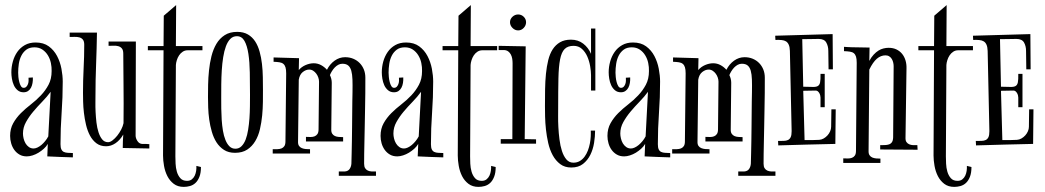

<svg xmlns="http://www.w3.org/2000/svg" viewBox="-20 -690 4131 759"><path d="M168.9 -121.1Q163.1 -110.8 153.3 -102.1Q143.6 -93.3 132.3 -86.4Q121.1 -79.6 108.9 -75.7Q96.7 -71.8 85.9 -71.8Q69.3 -71.8 57.1 -78.9Q44.9 -85.9 36.6 -97.4Q28.3 -108.9 24.2 -123.3Q20 -137.7 20 -152.8Q20 -181.2 32.2 -202.9Q44.4 -224.6 62.5 -242.7Q80.6 -260.7 102.1 -277.3Q123.5 -293.9 141.6 -313Q159.7 -332 171.9 -355Q184.1 -377.9 184.1 -409.2Q184.6 -424.3 181.2 -440.9Q177.7 -457.5 169.2 -471.4Q160.6 -485.4 147.5 -494.1Q134.3 -502.9 116.2 -502.9Q96.7 -502.9 84.2 -493.7Q71.8 -484.4 64.5 -470Q57.1 -455.6 54.4 -437.7Q51.8 -419.9 51.8 -402.8Q51.8 -396 52.7 -385.7Q53.7 -375.5 56.2 -366Q58.6 -356.4 62.7 -349.6Q66.9 -342.8 73.2 -342.8Q80.1 -342.8 84.2 -347.2Q88.4 -351.6 90.6 -357.7Q92.8 -363.8 93 -370.6Q93.3 -377.4 92.8 -382.8L109.9 -383.8Q110.4 -372.6 108.6 -362.1Q106.9 -351.6 102.5 -343.3Q98.1 -335 90.8 -330.1Q83.5 -325.2 73.2 -325.2Q59.1 -325.2 49.6 -333.3Q40 -341.3 34.7 -353.3Q29.3 -365.2 27.1 -378.9Q24.9 -392.6 24.9 -403.8Q24.9 -425.8 30.8 -446.8Q36.6 -467.8 48.3 -484.6Q60.1 -501.5 78.1 -511.7Q96.2 -522 121.1 -522Q152.3 -522 172.9 -506.8Q193.4 -491.7 205.6 -468.5Q217.8 -445.3 222.9 -418.2Q228 -391.1 228 -367.2Q228 -305.2 223.6 -243.9Q219.2 -182.6 219.2 -120.1Q219.2 -106.4 222.7 -99.4Q226.1 -92.3 232.4 -89.4Q238.8 -86.4 247.8 -85.9Q256.8 -85.4 268.1 -85V-67.9Q242.2 -68.8 217 -69.6Q191.9 -70.3 167 -71.8ZM112.8 -103Q119.6 -103 127.7 -106.7Q135.7 -110.4 143.6 -116.9Q151.4 -123.5 158.4 -132.1Q165.5 -140.6 170.9 -150.9L180.2 -327.1Q166 -307.6 147.2 -288.3Q128.4 -269 111.6 -249Q94.7 -229 82.8 -207.5Q70.8 -186 70.8 -162.1Q70.8 -153.3 73.2 -142.8Q75.7 -132.3 80.8 -123.5Q85.9 -114.7 94 -108.9Q102.1 -103 112.8 -103Z M465.3 -105Q465.3 -118.7 465.8 -132.1Q466.3 -145.5 467.3 -158.2Q454.6 -136.2 436.8 -124Q418.9 -111.8 399.4 -111.8Q377 -111.8 361.3 -123.5Q345.7 -135.3 335.7 -154.1Q325.7 -172.9 320.1 -196.5Q314.5 -220.2 311.8 -243.7Q309.1 -267.1 308.6 -288.1Q308.1 -309.1 308.1 -323.2Q308.1 -371.6 310.5 -418.7Q313 -465.8 313 -513.2Q313 -526.9 307.6 -533.4Q302.2 -540 293.9 -542.2Q285.6 -544.4 275.4 -544.2Q265.1 -543.9 255.4 -543.9V-561H363.3Q362.3 -498.5 359.9 -436Q357.4 -373.5 357.4 -311Q357.4 -301.8 357.2 -284.7Q356.9 -267.6 357.9 -247.1Q358.9 -226.6 361.3 -205.6Q363.8 -184.6 369.4 -167.2Q375 -149.9 384 -138.9Q393.1 -127.9 407.2 -127.9Q415.5 -127.9 425 -135.3Q434.6 -142.6 443.4 -153.6Q452.1 -164.6 459 -177.7Q465.8 -190.9 468.3 -203.1Q469.2 -284.7 468.3 -353Q467.3 -421.4 467.3 -478Q467.3 -491.7 461.9 -498.3Q456.5 -504.9 448 -507.3Q439.5 -509.8 429.2 -509.3Q418.9 -508.8 409.2 -508.8V-525.9H517.1L516.1 -153.8Q516.1 -144 522.9 -133.1Q529.8 -122.1 541 -121.1Q548.8 -121.1 555.7 -121.1Q562.5 -121.1 570.3 -120.1V-103Z M675.3 -507.8H780.3V-491.2H721.2Q710.9 -491.2 702.4 -485.6Q693.8 -480 688 -471.2Q682.1 -462.4 679 -452.1Q675.8 -441.9 675.3 -433.1L673.3 -71.8Q673.3 -59.6 674.1 -43Q674.8 -26.4 679.2 -11.2Q683.6 3.9 692.9 14.4Q702.1 24.9 719.2 24.9Q731 24.9 738.3 19Q745.6 13.2 749.8 4.4Q753.9 -4.4 755.4 -14.6Q756.8 -24.9 756.3 -34.2L774.4 -29.8Q774.4 -6.3 768.3 9Q762.2 24.4 752.7 33.2Q743.2 42 731 45.4Q718.8 48.8 706.5 48.8Q682.6 48.8 666.7 36.6Q650.9 24.4 641.6 6.1Q632.3 -12.2 628.4 -34.2Q624.5 -56.2 624.5 -75.2L626.5 -491.2H564.5V-507.8H626.5L627.4 -627.9L676.3 -669.9Z M1019.5 -334Q1019.5 -313.5 1019.3 -287.4Q1019 -261.2 1016.4 -233.6Q1013.7 -206.1 1007.6 -179.4Q1001.5 -152.8 989 -132.1Q976.6 -111.3 957.3 -98.6Q938 -85.9 909.2 -85.9Q883.3 -85.9 865.5 -97.4Q847.7 -108.9 835.9 -127.2Q824.2 -145.5 817.4 -169.2Q810.5 -192.9 807.1 -217.3Q803.7 -241.7 803 -264.9Q802.2 -288.1 802.2 -306.2Q802.2 -327.6 802.7 -355.2Q803.2 -382.8 806.2 -411.6Q809.1 -440.4 815.9 -467.8Q822.8 -495.1 835.4 -516.6Q848.1 -538.1 868.2 -551Q888.2 -564 917.5 -564Q942.9 -564 960.2 -553.7Q977.5 -543.5 988.8 -526.1Q1000 -508.8 1006.3 -485.8Q1012.7 -462.9 1015.6 -437.3Q1018.6 -411.6 1019 -385Q1019.5 -358.4 1019.5 -334ZM916.5 -546.9Q900.9 -546.9 890.4 -536.1Q879.9 -525.4 873 -506.8Q866.2 -488.3 862.3 -463.9Q858.4 -439.5 856.7 -412.1Q855 -384.8 854.7 -356.4Q854.5 -328.1 854.5 -301.8Q854.5 -282.7 854.7 -260.5Q855 -238.3 856.4 -216.1Q857.9 -193.8 861.3 -173.3Q864.7 -152.8 871.1 -137Q877.4 -121.1 887 -111.6Q896.5 -102.1 910.6 -102.1Q924.8 -102.1 934.8 -112.1Q944.8 -122.1 951.2 -138.7Q957.5 -155.3 960.9 -177Q964.4 -198.7 966.1 -222.4Q967.8 -246.1 968 -270Q968.3 -293.9 968.3 -314.9Q968.3 -361.3 967.5 -403.3Q966.8 -445.3 961.9 -477.3Q957 -509.3 946.5 -528.1Q936 -546.9 916.5 -546.9Z M1161.1 -413.1Q1171.9 -425.8 1188.2 -432.9Q1204.6 -439.9 1220.2 -439.9Q1235.8 -439.9 1249.3 -432.6Q1262.7 -425.3 1272.5 -414.1Q1283.7 -436.5 1302.7 -450.2Q1321.8 -463.9 1344.2 -463.9Q1361.8 -463.9 1376.5 -457.8Q1391.1 -451.7 1401.9 -440.7Q1412.6 -429.7 1418.5 -415Q1424.3 -400.4 1424.3 -382.8Q1424.3 -354.5 1424.1 -322.5Q1423.8 -290.5 1423.1 -258.1Q1422.4 -225.6 1421.9 -193.8Q1421.4 -162.1 1420.7 -133.8Q1419.9 -105.5 1419.7 -82Q1419.4 -58.6 1419.4 -43Q1419.4 -31.2 1423.6 -24.9Q1427.7 -18.6 1434.3 -15.6Q1440.9 -12.7 1449.2 -12.2Q1457.5 -11.7 1466.3 -12.2V4.9H1319.3V-12.2H1343.3Q1356 -13.2 1362.1 -22Q1368.2 -30.8 1369.1 -43Q1369.6 -59.1 1370.1 -82Q1370.6 -105 1371.1 -131.6Q1371.6 -158.2 1371.8 -186.3Q1372.1 -214.4 1372.3 -240.5Q1372.6 -266.6 1372.8 -289.1Q1373 -311.5 1373.5 -326.2Q1374 -354.5 1373.3 -375.5Q1372.6 -396.5 1368.7 -410.4Q1364.7 -424.3 1356.4 -431.2Q1348.1 -438 1333.5 -438Q1324.7 -438 1317.1 -433.8Q1309.6 -429.7 1303.2 -423.1Q1296.9 -416.5 1292 -408.4Q1287.1 -400.4 1284.2 -393.1Q1287.6 -386.2 1289.6 -378.4Q1291.5 -370.6 1291.5 -362.8L1289.6 -179.2Q1289.1 -168 1293.2 -161.6Q1297.4 -155.3 1304 -152.3Q1310.5 -149.4 1319.1 -148.7Q1327.6 -147.9 1336.4 -147.9V-130.9H1189.5V-148.9Q1198.7 -148.4 1207.8 -148.4Q1216.8 -148.4 1223.6 -151.1Q1230.5 -153.8 1234.9 -160.2Q1239.3 -166.5 1239.3 -179.2L1241.2 -367.2Q1241.2 -375 1238.3 -383.5Q1235.4 -392.1 1230.2 -398.9Q1225.1 -405.8 1218 -410.4Q1210.9 -415 1202.1 -415Q1189.5 -415 1177 -405.3Q1164.6 -395.5 1161.1 -375L1158.2 -130.9Q1157.7 -119.6 1161.9 -113.5Q1166 -107.4 1173.1 -104.5Q1180.2 -101.6 1188.7 -100.8Q1197.3 -100.1 1205.6 -100.1V-83H1058.1V-100.1Q1067.4 -100.1 1076.7 -100.3Q1085.9 -100.6 1092.8 -103.3Q1099.6 -106 1104 -112.3Q1108.4 -118.7 1108.4 -130.9L1111.3 -399.9Q1111.3 -415 1108.6 -423.8Q1106 -432.6 1100.1 -437.5Q1094.2 -442.4 1084.7 -443.8Q1075.2 -445.3 1061.5 -445.8V-462.9L1162.1 -460Z M1633.3 -121.1Q1627.4 -110.8 1617.7 -102.1Q1607.9 -93.3 1596.7 -86.4Q1585.4 -79.6 1573.2 -75.7Q1561 -71.8 1550.3 -71.8Q1533.7 -71.8 1521.5 -78.9Q1509.3 -85.9 1501 -97.4Q1492.7 -108.9 1488.5 -123.3Q1484.4 -137.7 1484.4 -152.8Q1484.4 -181.2 1496.6 -202.9Q1508.8 -224.6 1526.9 -242.7Q1544.9 -260.7 1566.4 -277.3Q1587.9 -293.9 1606 -313Q1624 -332 1636.2 -355Q1648.4 -377.9 1648.4 -409.2Q1648.9 -424.3 1645.5 -440.9Q1642.1 -457.5 1633.5 -471.4Q1625 -485.4 1611.8 -494.1Q1598.6 -502.9 1580.6 -502.9Q1561 -502.9 1548.6 -493.7Q1536.1 -484.4 1528.8 -470Q1521.5 -455.6 1518.8 -437.7Q1516.1 -419.9 1516.1 -402.8Q1516.1 -396 1517.1 -385.7Q1518.1 -375.5 1520.5 -366Q1522.9 -356.4 1527.1 -349.6Q1531.2 -342.8 1537.6 -342.8Q1544.4 -342.8 1548.6 -347.2Q1552.7 -351.6 1554.9 -357.7Q1557.1 -363.8 1557.4 -370.6Q1557.6 -377.4 1557.1 -382.8L1574.2 -383.8Q1574.7 -372.6 1573 -362.1Q1571.3 -351.6 1566.9 -343.3Q1562.5 -335 1555.2 -330.1Q1547.9 -325.2 1537.6 -325.2Q1523.4 -325.2 1513.9 -333.3Q1504.4 -341.3 1499 -353.3Q1493.7 -365.2 1491.5 -378.9Q1489.3 -392.6 1489.3 -403.8Q1489.3 -425.8 1495.1 -446.8Q1501 -467.8 1512.7 -484.6Q1524.4 -501.5 1542.5 -511.7Q1560.5 -522 1585.4 -522Q1616.7 -522 1637.2 -506.8Q1657.7 -491.7 1669.9 -468.5Q1682.1 -445.3 1687.3 -418.2Q1692.4 -391.1 1692.4 -367.2Q1692.4 -305.2 1688 -243.9Q1683.6 -182.6 1683.6 -120.1Q1683.6 -106.4 1687 -99.4Q1690.4 -92.3 1696.8 -89.4Q1703.1 -86.4 1712.2 -85.9Q1721.2 -85.4 1732.4 -85V-67.9Q1706.5 -68.8 1681.4 -69.6Q1656.2 -70.3 1631.3 -71.8ZM1577.1 -103Q1584 -103 1592 -106.7Q1600.1 -110.4 1607.9 -116.9Q1615.7 -123.5 1622.8 -132.1Q1629.9 -140.6 1635.3 -150.9L1644.5 -327.1Q1630.4 -307.6 1611.6 -288.3Q1592.8 -269 1575.9 -249Q1559.1 -229 1547.1 -207.5Q1535.2 -186 1535.2 -162.1Q1535.2 -153.3 1537.6 -142.8Q1540 -132.3 1545.2 -123.5Q1550.3 -114.7 1558.3 -108.9Q1566.4 -103 1577.1 -103Z M1840.3 -507.8H1945.3V-491.2H1886.2Q1876 -491.2 1867.4 -485.6Q1858.9 -480 1853 -471.2Q1847.2 -462.4 1844 -452.1Q1840.8 -441.9 1840.3 -433.1L1838.4 -71.8Q1838.4 -59.6 1839.1 -43Q1839.8 -26.4 1844.2 -11.2Q1848.6 3.9 1857.9 14.4Q1867.2 24.9 1884.3 24.9Q1896 24.9 1903.3 19Q1910.6 13.2 1914.8 4.4Q1918.9 -4.4 1920.4 -14.6Q1921.9 -24.9 1921.4 -34.2L1939.5 -29.8Q1939.5 -6.3 1933.3 9Q1927.2 24.4 1917.7 33.2Q1908.2 42 1896 45.4Q1883.8 48.8 1871.6 48.8Q1847.7 48.8 1831.8 36.6Q1815.9 24.4 1806.6 6.1Q1797.4 -12.2 1793.5 -34.2Q1789.6 -56.2 1789.6 -75.2L1791.5 -491.2H1729.5V-507.8H1791.5L1792.5 -627.9L1841.3 -669.9Z M2059.6 -602.1Q2059.6 -589.4 2050.3 -579.6Q2041 -569.8 2028.3 -569.8Q2015.6 -569.8 2005.9 -579.6Q1996.1 -589.4 1996.1 -602.1Q1996.1 -614.7 2005.9 -623.8Q2015.6 -632.8 2028.3 -632.8Q2041 -632.8 2050.3 -623.8Q2059.6 -614.7 2059.6 -602.1ZM2099.1 -139.2V-122.1H1959.5V-140.1H2005.4L2006.3 -439.9Q2006.3 -448.7 2004.9 -457.8Q2003.4 -466.8 1999.5 -474.4Q1995.6 -481.9 1989 -486.8Q1982.4 -491.7 1972.2 -492.2H1951.2V-508.8L2058.1 -506.8L2054.2 -140.1Z M2333.5 -332H2316.4V-393.1Q2316.4 -408.2 2313 -428.2Q2309.6 -448.2 2301.8 -466.3Q2293.9 -484.4 2280.5 -496.6Q2267.1 -508.8 2247.6 -508.8Q2224.6 -508.8 2212.2 -496.3Q2199.7 -483.9 2194.1 -455.3Q2188.5 -426.8 2187.5 -379.6Q2186.5 -332.5 2186.5 -263.2Q2186.5 -252 2186.3 -231.7Q2186 -211.4 2187.3 -187.5Q2188.5 -163.6 2191.7 -138.7Q2194.8 -113.8 2201.4 -93.3Q2208 -72.8 2219 -59.8Q2230 -46.9 2246.6 -46.9Q2261.2 -46.9 2272.2 -53.5Q2283.2 -60.1 2291 -70.8Q2298.8 -81.5 2304 -95Q2309.1 -108.4 2311.8 -122.6Q2314.5 -136.7 2315.2 -150.1Q2315.9 -163.6 2315.4 -173.8H2332.5Q2332.5 -150.4 2328.4 -124.8Q2324.2 -99.1 2313.5 -77.6Q2302.7 -56.2 2284.7 -42Q2266.6 -27.8 2238.3 -27.8Q2212.4 -27.8 2194.6 -41.3Q2176.8 -54.7 2165 -76.2Q2153.3 -97.7 2147.2 -124.5Q2141.1 -151.4 2138.2 -178.2Q2135.3 -205.1 2134.8 -229.5Q2134.3 -253.9 2134.3 -270Q2134.3 -303.7 2134.8 -336.4Q2135.3 -369.1 2138.2 -398.2Q2141.1 -427.2 2147.2 -452.1Q2153.3 -477.1 2164.8 -494.9Q2176.3 -512.7 2193.8 -522.9Q2211.4 -533.2 2237.3 -533.2Q2265.1 -533.2 2285.4 -517.6Q2305.7 -502 2316.4 -477.1V-577.1H2333.5Z M2530.3 -121.1Q2524.4 -110.8 2514.6 -102.1Q2504.9 -93.3 2493.7 -86.4Q2482.4 -79.6 2470.2 -75.7Q2458 -71.8 2447.3 -71.8Q2430.7 -71.8 2418.5 -78.9Q2406.2 -85.9 2397.9 -97.4Q2389.6 -108.9 2385.5 -123.3Q2381.3 -137.7 2381.3 -152.8Q2381.3 -181.2 2393.6 -202.9Q2405.8 -224.6 2423.8 -242.7Q2441.9 -260.7 2463.4 -277.3Q2484.9 -293.9 2502.9 -313Q2521 -332 2533.2 -355Q2545.4 -377.9 2545.4 -409.2Q2545.9 -424.3 2542.5 -440.9Q2539.1 -457.5 2530.5 -471.4Q2522 -485.4 2508.8 -494.1Q2495.6 -502.9 2477.5 -502.9Q2458 -502.9 2445.6 -493.7Q2433.1 -484.4 2425.8 -470Q2418.5 -455.6 2415.8 -437.7Q2413.1 -419.9 2413.1 -402.8Q2413.1 -396 2414.1 -385.7Q2415 -375.5 2417.5 -366Q2419.9 -356.4 2424.1 -349.6Q2428.2 -342.8 2434.6 -342.8Q2441.4 -342.8 2445.6 -347.2Q2449.7 -351.6 2451.9 -357.7Q2454.1 -363.8 2454.3 -370.6Q2454.6 -377.4 2454.1 -382.8L2471.2 -383.8Q2471.7 -372.6 2470 -362.1Q2468.3 -351.6 2463.9 -343.3Q2459.5 -335 2452.1 -330.1Q2444.8 -325.2 2434.6 -325.2Q2420.4 -325.2 2410.9 -333.3Q2401.4 -341.3 2396 -353.3Q2390.6 -365.2 2388.4 -378.9Q2386.2 -392.6 2386.2 -403.8Q2386.2 -425.8 2392.1 -446.8Q2397.9 -467.8 2409.7 -484.6Q2421.4 -501.5 2439.5 -511.7Q2457.5 -522 2482.4 -522Q2513.7 -522 2534.2 -506.8Q2554.7 -491.7 2566.9 -468.5Q2579.1 -445.3 2584.2 -418.2Q2589.4 -391.1 2589.4 -367.2Q2589.4 -305.2 2585 -243.9Q2580.6 -182.6 2580.6 -120.1Q2580.6 -106.4 2584 -99.4Q2587.4 -92.3 2593.8 -89.4Q2600.1 -86.4 2609.1 -85.9Q2618.2 -85.4 2629.4 -85V-67.9Q2603.5 -68.8 2578.4 -69.6Q2553.2 -70.3 2528.3 -71.8ZM2474.1 -103Q2481 -103 2489 -106.7Q2497.1 -110.4 2504.9 -116.9Q2512.7 -123.5 2519.8 -132.1Q2526.9 -140.6 2532.2 -150.9L2541.5 -327.1Q2527.3 -307.6 2508.5 -288.3Q2489.7 -269 2472.9 -249Q2456.1 -229 2444.1 -207.5Q2432.1 -186 2432.1 -162.1Q2432.1 -153.3 2434.6 -142.8Q2437 -132.3 2442.1 -123.5Q2447.3 -114.7 2455.3 -108.9Q2463.4 -103 2474.1 -103Z M2740.2 -413.1Q2751 -425.8 2767.3 -432.9Q2783.7 -439.9 2799.3 -439.9Q2814.9 -439.9 2828.4 -432.6Q2841.8 -425.3 2851.6 -414.1Q2862.8 -436.5 2881.8 -450.2Q2900.9 -463.9 2923.3 -463.9Q2940.9 -463.9 2955.6 -457.8Q2970.2 -451.7 2981 -440.7Q2991.7 -429.7 2997.6 -415Q3003.4 -400.4 3003.4 -382.8Q3003.4 -354.5 3003.2 -322.5Q3002.9 -290.5 3002.2 -258.1Q3001.5 -225.6 3001 -193.8Q3000.5 -162.1 2999.8 -133.8Q2999 -105.5 2998.8 -82Q2998.5 -58.6 2998.5 -43Q2998.5 -31.2 3002.7 -24.9Q3006.8 -18.6 3013.4 -15.6Q3020 -12.7 3028.3 -12.2Q3036.6 -11.7 3045.4 -12.2V4.9H2898.4V-12.2H2922.4Q2935.1 -13.2 2941.2 -22Q2947.3 -30.8 2948.2 -43Q2948.7 -59.1 2949.2 -82Q2949.7 -105 2950.2 -131.6Q2950.7 -158.2 2950.9 -186.3Q2951.2 -214.4 2951.4 -240.5Q2951.7 -266.6 2951.9 -289.1Q2952.1 -311.5 2952.6 -326.2Q2953.1 -354.5 2952.4 -375.5Q2951.7 -396.5 2947.8 -410.4Q2943.8 -424.3 2935.5 -431.2Q2927.2 -438 2912.6 -438Q2903.8 -438 2896.2 -433.8Q2888.7 -429.7 2882.3 -423.1Q2876 -416.5 2871.1 -408.4Q2866.2 -400.4 2863.3 -393.1Q2866.7 -386.2 2868.7 -378.4Q2870.6 -370.6 2870.6 -362.8L2868.7 -179.2Q2868.2 -168 2872.3 -161.6Q2876.5 -155.3 2883.1 -152.3Q2889.6 -149.4 2898.2 -148.7Q2906.7 -147.9 2915.5 -147.9V-130.9H2768.6V-148.9Q2777.8 -148.4 2786.9 -148.4Q2795.9 -148.4 2802.7 -151.1Q2809.6 -153.8 2814 -160.2Q2818.4 -166.5 2818.4 -179.2L2820.3 -367.2Q2820.3 -375 2817.4 -383.5Q2814.5 -392.1 2809.3 -398.9Q2804.2 -405.8 2797.1 -410.4Q2790 -415 2781.2 -415Q2768.6 -415 2756.1 -405.3Q2743.7 -395.5 2740.2 -375L2737.3 -130.9Q2736.8 -119.6 2741 -113.5Q2745.1 -107.4 2752.2 -104.5Q2759.3 -101.6 2767.8 -100.8Q2776.4 -100.1 2784.7 -100.1V-83H2637.2V-100.1Q2646.5 -100.1 2655.8 -100.3Q2665 -100.6 2671.9 -103.3Q2678.7 -106 2683.1 -112.3Q2687.5 -118.7 2687.5 -130.9L2690.4 -399.9Q2690.4 -415 2687.7 -423.8Q2685.1 -432.6 2679.2 -437.5Q2673.3 -442.4 2663.8 -443.8Q2654.3 -445.3 2640.6 -445.8V-462.9L2741.2 -460Z M3155.3 -347.2Q3177.2 -347.2 3191.2 -346.4Q3205.1 -345.7 3212.4 -349.6Q3219.7 -353.5 3221.9 -364.3Q3224.1 -375 3223.6 -397.9H3240.2V-266.1H3223.6V-304.2Q3223.6 -308.1 3222.4 -313Q3221.2 -317.9 3218.8 -322Q3216.3 -326.2 3212.9 -329.1Q3209.5 -332 3204.6 -332L3155.3 -331.1L3160.6 -136.2Q3175.8 -136.2 3189.9 -136.2Q3204.1 -136.2 3218.3 -137.2Q3227.5 -137.7 3236.1 -142.6Q3244.6 -147.5 3251.2 -154.8Q3257.8 -162.1 3261.7 -171.1Q3265.6 -180.2 3265.6 -189L3266.6 -257.8H3283.7L3282.2 -121.1Q3226.1 -120.1 3169.4 -118.4Q3112.8 -116.7 3056.6 -115.2L3055.7 -132.8Q3068.4 -132.8 3078.4 -133.1Q3088.4 -133.3 3095.2 -136.7Q3102.1 -140.1 3105.7 -147.9Q3109.4 -155.8 3109.4 -170.9V-173.8L3102.5 -488.8Q3102.1 -503.9 3098.1 -512.9Q3094.2 -522 3087.2 -526.4Q3080.1 -530.8 3069.6 -531.7Q3059.1 -532.7 3045.4 -532.2L3044.4 -548.8L3271.5 -555.2L3272.5 -416H3255.4L3254.4 -488.8Q3254.4 -507.8 3246.3 -522Q3238.3 -536.1 3216.3 -536.1Q3199.7 -536.1 3183.8 -535.6Q3168 -535.2 3151.4 -535.2Z M3413.6 -94.2Q3413.1 -83 3417.2 -76.7Q3421.4 -70.3 3428.2 -67.4Q3435.1 -64.5 3443.6 -63.7Q3452.1 -63 3460.4 -63V-45.9H3313.5V-64Q3322.8 -63.5 3331.8 -63.5Q3340.8 -63.5 3347.9 -66.2Q3355 -68.8 3359.4 -75.2Q3363.8 -81.5 3363.8 -94.2L3366.7 -441.9Q3366.7 -457 3364 -465.8Q3361.3 -474.6 3355.5 -479.5Q3349.6 -484.4 3339.8 -485.8Q3330.1 -487.3 3316.4 -487.8V-504.9Q3316.4 -504.9 3320.8 -504.6Q3325.2 -504.4 3332 -503.9Q3338.9 -503.4 3347.9 -503.2Q3356.9 -502.9 3366.7 -502.9L3417.5 -502L3416.5 -449.2Q3424.3 -463.9 3433.6 -473.9Q3442.9 -483.9 3452.6 -490Q3462.4 -496.1 3472.7 -498.5Q3482.9 -501 3492.7 -501Q3510.7 -501 3524.2 -494.4Q3537.6 -487.8 3546.4 -476.8Q3555.2 -465.8 3559.6 -451.2Q3564 -436.5 3563.5 -419.9L3559.6 -146Q3559.1 -134.8 3563.2 -128.7Q3567.4 -122.6 3574.2 -119.6Q3581.1 -116.7 3589.6 -116.2Q3598.1 -115.7 3606.4 -116.2L3607.4 -98.1L3459.5 -99.1V-116.2Q3468.8 -116.2 3477.8 -116.5Q3486.8 -116.7 3494.1 -119.1Q3501.5 -121.6 3505.9 -127.9Q3510.3 -134.3 3510.7 -147L3512.7 -428.2Q3512.7 -435.1 3511 -442.6Q3509.3 -450.2 3505.6 -456.5Q3502 -462.9 3495.6 -467Q3489.3 -471.2 3480.5 -471.2Q3461.9 -471.2 3446.3 -457.8Q3430.7 -444.3 3416.5 -415Z M3721.2 -507.8H3826.2V-491.2H3767.1Q3756.8 -491.2 3748.3 -485.6Q3739.7 -480 3733.9 -471.2Q3728 -462.4 3724.9 -452.1Q3721.7 -441.9 3721.2 -433.1L3719.2 -71.8Q3719.2 -59.6 3720 -43Q3720.7 -26.4 3725.1 -11.2Q3729.5 3.9 3738.8 14.4Q3748 24.9 3765.1 24.9Q3776.9 24.9 3784.2 19Q3791.5 13.2 3795.7 4.4Q3799.8 -4.4 3801.3 -14.6Q3802.7 -24.9 3802.2 -34.2L3820.3 -29.8Q3820.3 -6.3 3814.2 9Q3808.1 24.4 3798.6 33.2Q3789.1 42 3776.9 45.4Q3764.6 48.8 3752.4 48.8Q3728.5 48.8 3712.6 36.6Q3696.8 24.4 3687.5 6.1Q3678.2 -12.2 3674.3 -34.2Q3670.4 -56.2 3670.4 -75.2L3672.4 -491.2H3610.4V-507.8H3672.4L3673.3 -627.9L3722.2 -669.9Z M3937 -347.2Q3959 -347.2 3972.9 -346.4Q3986.8 -345.7 3994.1 -349.6Q4001.5 -353.5 4003.7 -364.3Q4005.9 -375 4005.4 -397.9H4022V-266.1H4005.4V-304.2Q4005.4 -308.1 4004.2 -313Q4002.9 -317.9 4000.5 -322Q3998 -326.2 3994.6 -329.1Q3991.2 -332 3986.3 -332L3937 -331.1L3942.4 -136.2Q3957.5 -136.2 3971.7 -136.2Q3985.8 -136.2 4000 -137.2Q4009.3 -137.7 4017.8 -142.6Q4026.4 -147.5 4033 -154.8Q4039.6 -162.1 4043.5 -171.1Q4047.4 -180.2 4047.4 -189L4048.3 -257.8H4065.4L4064 -121.1Q4007.8 -120.1 3951.2 -118.4Q3894.5 -116.7 3838.4 -115.2L3837.4 -132.8Q3850.1 -132.8 3860.1 -133.1Q3870.1 -133.3 3877 -136.7Q3883.8 -140.1 3887.5 -147.9Q3891.1 -155.8 3891.1 -170.9V-173.8L3884.3 -488.8Q3883.8 -503.9 3879.9 -512.9Q3876 -522 3868.9 -526.4Q3861.8 -530.8 3851.3 -531.7Q3840.8 -532.7 3827.1 -532.2L3826.2 -548.8L4053.2 -555.2L4054.2 -416H4037.1L4036.1 -488.8Q4036.1 -507.8 4028.1 -522Q4020 -536.1 3998 -536.1Q3981.4 -536.1 3965.6 -535.6Q3949.7 -535.2 3933.1 -535.2Z"/></svg>

Font: Bigelow Rules
Style: Regular
Weight: 400
Designer: Astigmatic (AOETI)
Foundry: Astigmatic (AOETI)
Version: Version 1.001